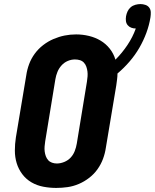

<svg xmlns="http://www.w3.org/2000/svg" viewBox="-20 -915 761 943"><path d="M256 8Q224 8 192.5 2Q161 -4 134.5 -19.5Q108 -35 89.5 -59.5Q71 -84 62 -113.5Q53 -143 53 -175.5Q53 -208 58 -240L109 -545Q113 -573 123 -600Q133 -627 150.5 -651Q168 -675 192 -693.5Q216 -712 243 -723.5Q270 -735 297.5 -740.5Q325 -746 354 -746Q386 -746 417 -738.5Q448 -731 474 -715.5Q500 -700 519 -676Q538 -652 547 -622Q580 -655 606 -694Q632 -733 647 -775Q635 -775 624.5 -779Q614 -783 607 -791.5Q600 -800 598.5 -811.5Q597 -823 599 -835Q601 -847 606.5 -859Q612 -871 622 -879.5Q632 -888 645 -891.5Q658 -895 670 -895Q682 -895 694 -891Q706 -887 713 -877.5Q720 -868 720.5 -855.5Q721 -843 719 -830Q713 -792 699 -754Q685 -716 664.5 -680.5Q644 -645 616.5 -613Q589 -581 557 -554Q557 -540 555 -525Q553 -510 551 -495L500 -190Q496 -162 486 -135Q476 -108 459 -84Q442 -60 418 -41.5Q394 -23 367 -11.5Q340 0 312 4Q284 8 256 8ZM259 -112Q277 -112 295.5 -119.5Q314 -127 327 -141Q340 -155 347 -173Q354 -191 357 -209L407 -514Q409 -527 410 -539.5Q411 -552 409.5 -564Q408 -576 404 -587.5Q400 -599 392 -607.5Q384 -616 372.5 -619.5Q361 -623 348 -623Q330 -623 312.5 -615.5Q295 -608 282 -593.5Q269 -579 262 -561.5Q255 -544 252 -526L202 -221Q200 -208 199 -195.5Q198 -183 199.5 -171Q201 -159 205 -148Q209 -137 216.5 -128.5Q224 -120 235.5 -116Q247 -112 259 -112Z"/></svg>

Font: Iosevka Curly Slab HvExObl
Style: Regular
Weight: 900
Width: 7
Italic angle: -9°
Monospace: yes
Designer: Belleve Invis
Foundry: Belleve Invis
Version: Version 11.1.0; ttfautohint (v1.8.3)